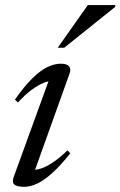

<svg xmlns="http://www.w3.org/2000/svg" viewBox="-20 -710 464 740"><path d="M32.5 -27 171.5 -409.5 184.5 -397.5Q169.5 -399 148.5 -390.8Q127.5 -382.5 102.2 -364Q77 -345.5 49 -315L37.5 -326Q74.5 -379 105.8 -409.2Q137 -439.5 163.8 -452Q190.5 -464.5 214.5 -464.5Q237 -464.5 245.8 -454.8Q254.5 -445 248.5 -427.5L109 -38.5L99.5 -57Q114 -53.5 134.8 -59.5Q155.5 -65.5 182 -82.8Q208.5 -100 240 -130.5L251 -119Q213 -71.5 181.2 -43Q149.5 -14.5 123 -2.2Q96.5 10 73 10Q45 10 35.2 1Q25.5 -8 32.5 -27ZM202.5 -526 318.5 -690.5H424.5L424 -683.5L227.5 -526Z"/></svg>

Font: Newsreader 36pt
Style: Italic
Weight: 400
Italic angle: -17°
Designer: Hugues Gentile
Foundry: Production Type
Version: Version 1.003